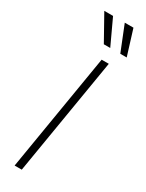

<svg xmlns="http://www.w3.org/2000/svg" viewBox="-248 -998 788 1033"><g transform="rotate(30 145.5 -481.0)"><path d="M224.8 -727.3 104 0H59.7L180.4 -727.3ZM149.1 -805 61.4 -962H115.8L188.9 -805ZM251.4 -805 188.6 -962H242.5L291.2 -805Z"/></g></svg>

Font: Inter Extra Light  BETA
Style: Italic
Weight: 200
Italic angle: 9.39999°
Designer: Rasmus Andersson
Foundry: rsms
Version: Version 3.011;git-f93a4a705